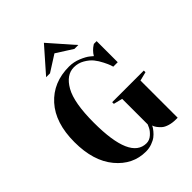

<svg xmlns="http://www.w3.org/2000/svg" viewBox="-262 -1072 1223 1223"><g transform="rotate(-45 350.0 -460.0)"><path d="M365 -20Q392 -20 414.5 -40Q437 -60 446 -80L455 -100V-330L395 -345V-360H680V-345L620 -330V5H605Q573 5 547 -3Q521 -11 507.5 -23Q494 -35 485 -47Q476 -59 473 -67L470 -75Q468 -71 465 -65Q462 -59 449.5 -43.5Q437 -28 421.5 -16Q406 -4 380 5.5Q354 15 325 15Q207 15 126 -82.5Q45 -180 45 -350Q45 -523 131.5 -619Q218 -715 361 -715Q403 -715 442.5 -698.5Q482 -682 501 -666L520 -650Q529 -666 542.5 -679.5Q556 -693 566 -699L575 -705H600V-515H560Q558 -522 554 -534Q550 -546 535 -576Q520 -606 501.5 -629Q483 -652 450.5 -671Q418 -690 380 -690Q311 -690 265.5 -610Q220 -530 220 -350Q220 -20 365 -20ZM210 -770 355 -935 500 -770H465L355 -840L245 -770Z"/></g></svg>

Font: Yeseva One
Style: Regular
Weight: 400
Designer: Jovanny Lemonad
Foundry: Jovanny Lemonad
Version: Version 2.000